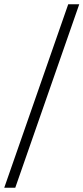

<svg xmlns="http://www.w3.org/2000/svg" viewBox="-30 -831 394 906"><path d="M292 -811H344L42 55H-10Z"/></svg>

Font: Krub Light
Style: Regular
Weight: 300
Designer: Ekaluck Peanpanawate
Foundry: Cadson Demak Co.,Ltd.
Version: Version 1.000; ttfautohint (v1.6)